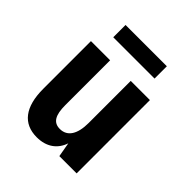

<svg xmlns="http://www.w3.org/2000/svg" viewBox="-205 -867 1013 1013"><g transform="rotate(45 301.0 -361.0)"><path d="M147 -644.5H455.1V-736.3H147ZM234.4 14.2C306.6 14.2 355 -21.5 375 -81.1L389.2 0H518.1V-546.9H375V-232.9C375 -150.9 346.2 -103 289.6 -103C241.7 -103 221.2 -137.2 221.2 -212.9V-546.9H78.1V-190.9C78.1 -55.7 132.8 14.2 234.4 14.2Z"/></g></svg>

Font: Hack
Style: Bold
Weight: 700
Monospace: yes
Designer: Christopher Simpkins
Foundry: Christopher Simpkins
Version: Version 2.010